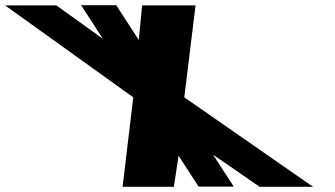

<svg xmlns="http://www.w3.org/2000/svg" viewBox="-409 -723 1296 742"><path d="M800.9 -1 303.2 -346.9 346.7 -702.2H140.2L127.3 -568.5L40.1 -703H-95.7L-11.5 -573L-191.3 -702.2H-389.4L106 -346.9L64.8 -1H262.9L281.1 -121.2L358.5 -1.8H494.3L414.2 -125.5L594.4 -1Z"/></svg>

Font: Hussar
Style: BdOpOblSeven
Weight: 700
Foundry: Cannot Into Space Fonts
Version: Version 2.00